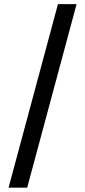

<svg xmlns="http://www.w3.org/2000/svg" viewBox="-20 -781 404 911"><path d="M255 -761.4 20.6 109.4H109L343.4 -761.4Z"/></svg>

Font: Inter 465
Style: Regular
Weight: 400
Designer: Rasmus Andersson
Foundry: rsms
Version: Version 3.019;Glyphs 3.1.2 (3151)